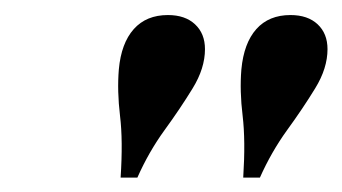

<svg xmlns="http://www.w3.org/2000/svg" viewBox="-20 -609 462 259"><path d="M142.7 -369.4Q146 -419.4 141.9 -452.8Q137.9 -486.3 140.3 -515.3Q143.5 -550.8 160.5 -569.8Q177.4 -588.7 206.5 -588.7Q229.8 -588.7 243.1 -576.2Q256.5 -563.7 256.5 -542.7Q256.5 -516.9 239.9 -489.9Q223.4 -462.9 202 -433.5Q180.6 -404 165.3 -369.4ZM308.1 -369.4Q311.3 -419.4 307.3 -452.8Q303.2 -486.3 305.6 -515.3Q308.9 -550.8 325.8 -569.8Q342.7 -588.7 371.8 -588.7Q395.2 -588.7 408.5 -576.2Q421.8 -563.7 421.8 -542.7Q421.8 -516.9 405.2 -489.9Q388.7 -462.9 367.3 -433.5Q346 -404 330.6 -369.4Z"/></svg>

Font: Playfair 5pt SemiExpanded Light SemiBold
Style: Italic
Weight: 600
Italic angle: -15.6°
Version: Version 2.001;gftools[0.9.30]